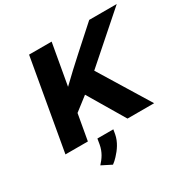

<svg xmlns="http://www.w3.org/2000/svg" viewBox="-201 -897 1288 1305"><g transform="rotate(-30 442.5 -244.5)"><path d="M390 -285 559 0H768L526 -395L885 -711H669C551 -604 431 -500 317 -389L374 -711H197L72 0H248L284 -203ZM240 183 317 222C331 212 344 200 357 186C390 151 423 105 433 50L439 15H314L307 57C297 113 271 149 240 183Z"/></g></svg>

Font: Asimov
Style: XWidIt
Weight: 500
Designer: Google
Version: Version 2.000980; 2014